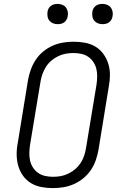

<svg xmlns="http://www.w3.org/2000/svg" viewBox="-20 -957 640 985"><path d="M252 8Q221 8 192 2.5Q163 -3 139 -17.5Q115 -32 98.5 -55Q82 -78 74 -105Q66 -132 65.5 -162Q65 -192 71 -223L124 -548Q129 -575 138.5 -601Q148 -627 163.5 -650.5Q179 -674 201.5 -692.5Q224 -711 250 -722.5Q276 -734 303.5 -738.5Q331 -743 357 -743Q388 -743 417 -737.5Q446 -732 470 -717.5Q494 -703 510.5 -680Q527 -657 535.5 -630Q544 -603 544 -573Q544 -543 538 -512L485 -187Q480 -160 471 -134Q462 -108 446 -84.5Q430 -61 407.5 -42.5Q385 -24 359 -12.5Q333 -1 305.5 3.5Q278 8 252 8ZM252 -50Q272 -50 291.5 -53.5Q311 -57 330 -66Q349 -75 365.5 -89Q382 -103 393.5 -120.5Q405 -138 411.5 -157.5Q418 -177 421 -196L475 -522Q478 -542 478.5 -563Q479 -584 474.5 -603Q470 -622 459.5 -638Q449 -654 433.5 -665Q418 -676 398 -680.5Q378 -685 357 -685Q337 -685 317.5 -681.5Q298 -678 279 -669Q260 -660 243.5 -646Q227 -632 216 -614.5Q205 -597 198 -577.5Q191 -558 188 -539L134 -213Q131 -193 130.5 -172Q130 -151 134.5 -132Q139 -113 149.5 -97Q160 -81 175.5 -70Q191 -59 211 -54.5Q231 -50 252 -50ZM506 -833Q493 -833 482 -837.5Q471 -842 463.5 -851Q456 -860 454 -872.5Q452 -885 454 -898Q455 -906 460 -914.5Q465 -923 472.5 -928Q480 -933 488.5 -935Q497 -937 505 -937Q518 -937 529.5 -932.5Q541 -928 548 -919Q555 -910 557.5 -897.5Q560 -885 557 -872Q556 -864 551 -855.5Q546 -847 539 -842Q532 -837 523 -835Q514 -833 506 -833ZM276 -833Q263 -833 252 -837.5Q241 -842 233.5 -851Q226 -860 224 -872.5Q222 -885 224 -898Q225 -906 230 -914.5Q235 -923 242.5 -928Q250 -933 258.5 -935Q267 -937 275 -937Q288 -937 299.5 -932.5Q311 -928 318 -919Q325 -910 327.5 -897.5Q330 -885 327 -872Q326 -864 321 -855.5Q316 -847 309 -842Q302 -837 293 -835Q284 -833 276 -833Z"/></svg>

Font: Iosevka HT Light Extended
Style: Italic
Weight: 300
Width: 7
Italic angle: -9°
Monospace: yes
Designer: Belleve Invis
Foundry: Belleve Invis
Version: Version 32.3.0; ttfautohint (v1.8.4)